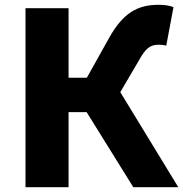

<svg xmlns="http://www.w3.org/2000/svg" viewBox="-20 -778 761 798"><path d="M480 -395 558 -528C585 -577 604 -592 639 -592C646 -592 659 -592 671 -588L701 -748C684 -756 659 -758 638 -758C551 -758 492 -723 436 -625L341 -455H265V-744H86V0H265V-312H340L534 0H721Z"/></svg>

Font: Noto Sans T Chinese Black
Style: Bold
Weight: 900
Designer: Ryoko NISHIZUKA (kana & ideographs); Paul D. Hunt (Latin, Greek & Cyrillic); Wenlong ZHANG (bopomofo); Sandoll Communica
Foundry: Adobe Systems Incorporated
Version: Version 1.000;PS 1;hotconv 1.0.78;makeotf.lib2.5.61930